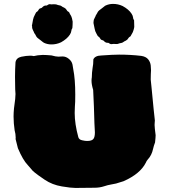

<svg xmlns="http://www.w3.org/2000/svg" viewBox="-20 -929 863 974"><path d="M362.3 24.4C348.1 24.4 325.2 22 293.5 16.6C261.2 11.2 232.4 0 207 -17.1C181.6 -34.2 165 -46.4 156.7 -53.2C148.4 -59.6 140.6 -67.4 134.3 -76.2C129.9 -81.5 125.5 -86.4 121.1 -91.3C104 -108.9 87.4 -137.7 70.8 -177.2C67.4 -192.4 63.5 -208 59.1 -223.6C59.1 -223.6 59.6 -230.5 59.6 -230.5C59.6 -243.7 57.6 -255.9 54.2 -268.1C50.8 -291 48.8 -314.5 48.8 -337.9C48.8 -362.8 51.8 -392.1 57.1 -426.8C58.1 -436 58.6 -444.3 58.6 -452.1C58.6 -460 58.1 -467.8 57.1 -475.6C56.6 -493.7 56.2 -514.6 56.2 -539.1C56.2 -564 57.1 -588.4 58.6 -612.8C61 -627.9 70.8 -637.2 87.9 -641.1C104.5 -644.5 119.6 -646.5 132.8 -646.5C139.2 -646.5 145 -646 151.4 -644.5C151.4 -644.5 171.4 -648.4 171.4 -648.4C173.8 -648.4 175.8 -648.4 177.7 -648.9C184.1 -649.9 190.4 -650.4 196.8 -650.4C209 -650.4 223.6 -649.4 241.2 -647.9C255.9 -643.6 267.6 -641.6 276.4 -641.6C279.8 -641.6 286.6 -642.1 297.4 -642.6C308.6 -642.6 318.8 -638.7 328.1 -631.3C338.9 -623 345.2 -613.3 347.7 -601.6C348.6 -593.8 350.1 -585.9 351.6 -578.1C358.4 -543.9 361.8 -501 361.8 -449.2C361.8 -421.4 361.3 -401.4 359.9 -388.2C359.4 -377.4 358.9 -366.7 358.9 -356C358.9 -318.8 365.2 -277.8 377.4 -232.9C379.9 -224.6 386.7 -219.2 397 -217.3C407.2 -214.8 415.5 -213.9 421.9 -213.9C438 -213.9 448.7 -217.3 454.1 -224.6C459 -231 461.4 -242.2 461.4 -257.8C461.4 -257.8 459 -303.7 459 -303.7C457.5 -361.8 455.6 -418.5 452.6 -473.1C447.3 -490.2 444.3 -505.9 444.3 -520C444.3 -525.9 444.8 -531.2 445.8 -536.6C445.8 -552.7 447.3 -568.4 449.7 -584.5C452.1 -595.7 453.6 -610.4 453.6 -627.9C459 -640.1 472.7 -647 493.7 -647.5C533.2 -650.4 563.5 -651.9 584 -651.9C622.1 -651.9 659.7 -649.9 696.8 -645.5C711.9 -643.1 723.6 -637.7 731.4 -628.4C738.8 -619.1 743.2 -608.9 744.6 -597.2C745.6 -588.9 746.1 -580.6 746.1 -572.3C746.1 -565.9 745.6 -559.1 745.1 -552.7C745.1 -552.7 744.6 -525.4 744.6 -525.4C745.6 -511.2 747.1 -496.6 749 -482.4C749 -482.4 759.3 -376 759.3 -376C761.7 -356.9 763.7 -337.4 765.6 -317.9C765.6 -313 765.1 -308.1 764.6 -303.7C764.2 -300.8 764.2 -297.9 764.2 -294.9C764.2 -286.1 766.1 -269 769.5 -243.2C769.5 -236.8 768.6 -224.6 766.6 -206.5C762.2 -195.3 758.8 -184.1 756.3 -172.9C752 -152.3 743.2 -134.3 729 -119.1C725.1 -114.7 722.2 -109.9 719.7 -103.5C700.7 -65.9 663.1 -34.7 606.9 -9.8C600.1 -7.3 587.4 -3.4 568.8 2C560.5 3.9 552.7 5.4 544.4 6.8C532.2 8.8 520.5 11.7 509.3 15.6C493.2 21 476.6 23.4 459.5 23.4C459.5 23.4 362.3 24.4 362.3 24.4ZM232.9 -907.7C235.8 -907.7 238.8 -907.2 242.2 -906.7C243.7 -906.7 245.6 -906.7 247.1 -907.2C248.5 -907.2 252 -907.2 257.3 -907.2C259.8 -907.2 262.2 -907.2 264.6 -906.7C271 -904.3 277.3 -902.3 283.7 -901.4C287.1 -900.9 290 -899.4 292.5 -897.5C293.5 -896.5 294.4 -895.5 295.9 -895C297.4 -894.5 298.3 -893.6 299.3 -893.1C299.3 -893.1 305.7 -890.1 305.7 -890.1C311.5 -887.2 315.9 -882.8 318.8 -877.4C319.8 -875 321.8 -872.6 324.2 -871.1C329.1 -869.1 332 -865.7 333.5 -860.8C334 -858.4 335.4 -856.4 337.4 -854C340.3 -850.1 342.8 -844.2 345.2 -835.9C347.2 -827.6 348.1 -821.8 348.6 -819.3C348.6 -807.1 348.1 -796.9 347.2 -787.6C347.2 -787.6 347.2 -786.6 347.2 -786.6C343.8 -782.2 342.3 -777.3 341.8 -772C341.3 -766.6 338.9 -760.3 334.5 -753.4C324.7 -738.3 309.6 -725.6 289.6 -714.4C273.9 -707 257.8 -703.6 240.7 -703.6C227.1 -703.6 214.4 -706.5 203.1 -711.9C201.2 -712.9 199.2 -714.4 197.3 -715.8C197.3 -715.8 185.5 -725.1 185.5 -725.1C173.3 -733.4 165.5 -740.2 163.1 -746.1C162.6 -747.6 161.6 -749.5 160.6 -751C159.7 -752.4 158.7 -753.9 158.2 -755.4C157.2 -756.8 156.2 -757.8 155.3 -759.3C155.3 -759.3 153.8 -761.2 153.8 -761.2C152.3 -765.6 150.9 -769.5 148.4 -773.4C144.5 -780.8 142.6 -787.1 142.6 -792.5C142.6 -792.5 143.1 -797.4 143.1 -797.4C143.1 -797.4 141.6 -797.4 141.6 -797.4C141.6 -797.4 143.6 -807.6 143.6 -807.6C145 -814.9 146.5 -821.8 147.5 -829.1C149.4 -837.9 152.3 -846.2 156.7 -853.5C158.2 -856.4 159.7 -859.4 161.1 -862.3C162.6 -865.2 163.6 -867.2 165 -867.7C170.9 -871.1 174.8 -876 177.2 -881.3C178.2 -883.3 179.7 -884.8 182.1 -885.7C184.1 -886.7 187 -887.7 190.4 -888.7C191.9 -889.2 193.4 -890.1 194.3 -891.6C200.2 -897.9 206.1 -900.9 211.9 -900.9C211.9 -900.9 214.8 -900.9 214.8 -900.9C217.3 -900.9 219.2 -901.4 220.2 -902.8C223.6 -905.3 227.1 -907.2 230.5 -907.7C230.5 -907.7 232.9 -907.7 232.9 -907.7ZM543 -705.1C539.6 -705.6 536.1 -707.5 532.7 -710C531.2 -711.4 529.8 -711.9 527.3 -711.9C527.3 -711.9 524.4 -711.9 524.4 -711.9C518.6 -711.9 512.7 -714.8 506.8 -721.2C505.9 -722.7 504.4 -723.6 502.4 -724.1C499 -725.1 496.1 -726.1 494.1 -727.1C492.2 -728 490.7 -729.5 489.7 -731.4C487.3 -736.8 482.9 -741.7 477.5 -745.1C476.1 -745.6 475.1 -747.6 473.6 -750.5C472.2 -753.4 470.2 -756.3 468.8 -759.3C464.4 -766.6 461.4 -774.9 460 -783.7C459 -791 457.5 -797.9 455.6 -805.2C455.6 -805.2 453.6 -815.4 453.6 -815.4C453.6 -815.4 455.1 -815.4 455.1 -815.4C455.1 -815.4 454.6 -820.3 454.6 -820.3C454.6 -825.7 456.5 -832 460.9 -839.4C463.4 -843.3 464.8 -847.2 466.3 -851.6C466.3 -851.6 467.8 -853.5 467.8 -853.5C468.3 -855 469.2 -856.4 470.2 -857.9C471.2 -859.4 472.2 -860.8 473.1 -862.3C473.6 -863.8 474.6 -865.2 475.1 -866.7C478 -872.6 485.8 -879.4 498 -887.7C498 -887.7 509.8 -897 509.8 -897C511.2 -898.4 513.2 -899.9 515.6 -900.9C526.9 -906.2 539.6 -909.2 553.2 -909.2C570.3 -909.2 586.4 -905.8 602.1 -898.4C622.6 -887.2 637.7 -874.5 647.5 -859.4C651.9 -852.5 654.3 -846.7 654.8 -841.3C654.8 -835.9 656.7 -830.6 660.2 -826.2C660.2 -826.2 660.2 -825.2 660.2 -825.2C660.6 -815.9 661.1 -805.7 661.1 -793.5C661.1 -791 660.2 -785.6 657.7 -777.3C655.3 -769 652.8 -762.7 649.9 -758.8C648.4 -756.3 647 -754.4 646 -752C644.5 -747.1 641.6 -743.7 637.2 -741.7C634.8 -740.2 632.8 -737.8 631.3 -735.4C628.4 -730 624 -725.6 618.2 -722.7C618.2 -722.7 611.8 -719.7 611.8 -719.7C610.8 -719.2 609.9 -718.3 608.9 -717.8C607.4 -717.3 606.4 -716.3 605 -715.3C602.5 -713.4 599.6 -711.9 596.7 -711.4C589.8 -710.4 583.5 -708.5 577.1 -706.1C574.7 -705.6 572.3 -705.6 569.8 -705.6C564.5 -705.6 561 -705.6 559.6 -706.1C558.1 -706.1 556.2 -706.1 554.7 -706.1C551.3 -705.6 548.3 -705.1 545.4 -705.1C545.4 -705.1 543 -705.1 543 -705.1Z"/></svg>

Font: Kaph
Style: Regular
Weight: 400
Designer: GGBotNet
Foundry: f0n7.com